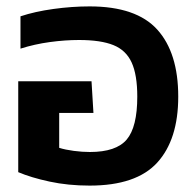

<svg xmlns="http://www.w3.org/2000/svg" viewBox="-20 -570 614 600"><path d="M260 10Q193 10 135 -2.5Q77 -15 37 -32V-316H266L272 -217H165V-108Q184 -102 210.5 -98.5Q237 -95 261 -95Q343 -95 376 -134Q409 -173 409 -268Q409 -336 391.5 -374.5Q374 -413 334.5 -429Q295 -445 227 -445Q183 -445 135.5 -438.5Q88 -432 44 -418V-519Q89 -534 147 -542Q205 -550 260 -550Q406 -550 471.5 -477.5Q537 -405 537 -268Q537 -134 471.5 -62Q406 10 260 10Z"/></svg>

Font: Kanit Medium
Style: Regular
Weight: 500
Designer: Katatrad Team
Foundry: CadsonDemak
Version: Version 2.000; ttfautohint (v1.8.3)